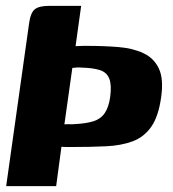

<svg xmlns="http://www.w3.org/2000/svg" viewBox="-20 -526 588 653"><path d="M1 107 79 -447Q84 -483 98.5 -494.5Q113 -506 146 -506H256L237 -369Q244 -369 250.5 -369.5Q257 -370 263.5 -370Q270 -370 274 -370Q333 -370 382.5 -366Q432 -362 468 -345Q504 -328 520.5 -292.5Q537 -257 528 -195Q519 -130 494.5 -95Q470 -60 431.5 -45.5Q393 -31 340.5 -28.5Q288 -26 222 -26Q216 -26 206.5 -26Q197 -26 189 -27L171 107ZM355 -198Q360 -238 351.5 -259Q343 -280 320 -287.5Q297 -295 259 -296Q251 -297 242 -296.5Q233 -296 226 -295L199 -103Q208 -104 217 -103.5Q226 -103 236 -104Q273 -106 297.5 -113.5Q322 -121 336 -141Q350 -161 355 -198Z"/></svg>

Font: Genos Thin ExtraBold
Style: Italic
Weight: 800
Italic angle: -8°
Version: Version 1.010